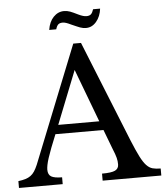

<svg xmlns="http://www.w3.org/2000/svg" viewBox="-68 -1008 914 1063"><g transform="rotate(-5 389.5 -477.0)"><path d="M488 -279H221Q204 -238 192 -206.5Q180 -175 172.5 -152Q165 -129 162 -113Q159 -97 159 -87Q159 -59 177 -48.5Q195 -38 237 -38V0H-6V-38Q17 -41 33.5 -46Q50 -51 62.5 -60Q75 -69 84.5 -83.5Q94 -98 103 -119L363 -770H406L633 -206Q656 -150 673 -116.5Q690 -83 706 -66Q722 -49 740.5 -44Q759 -39 785 -39V0H459V-39Q512 -39 532 -49Q552 -59 552 -82Q552 -92 551 -100.5Q550 -109 547.5 -119Q545 -129 540.5 -141.5Q536 -154 529 -171ZM241 -329H469L358 -624ZM237 -857Q244 -902 269 -928Q294 -954 328 -954Q344 -954 361 -948Q369 -945 380 -940Q391 -935 405 -928Q432 -915 449 -915Q466 -915 474.5 -923Q483 -931 489 -950H528Q523 -907 499 -878.5Q475 -850 442 -850Q424 -850 408 -856Q400 -859 388.5 -864Q377 -869 361 -876Q331 -891 315 -891Q299 -891 290.5 -884Q282 -877 276 -857Z"/></g></svg>

Font: SVN-Libre Baskerville
Style: Regular
Weight: 400
Designer: Pablo Impallari, Rodrigo Fuenzalida
Foundry: Pablo Impallari, Rodrigo Fuenzalida
Version: Version 1.000; ttfautohint (v1.8.4)